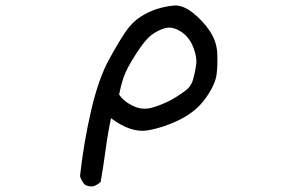

<svg xmlns="http://www.w3.org/2000/svg" viewBox="-20 -540 1040 690"><path d="M314.5 129.9Q297.9 130.9 285.2 124Q272.5 110.4 267.6 92.8Q280.3 -24.4 307.1 -141.1Q334 -257.8 372.6 -327.6Q411.1 -397.5 434.1 -429.7Q457 -461.9 485.4 -480Q513.7 -498 542.5 -507.3Q571.3 -516.6 603.5 -520Q635.7 -523.4 672.9 -494.1Q710 -464.8 734.4 -427.7Q758.8 -390.6 760.7 -348.6Q762.7 -306.6 758.3 -272Q753.9 -237.3 720.7 -189.5Q687.5 -141.6 630.4 -112.3Q573.2 -83 512.7 -71.8Q452.1 -60.5 378.9 -115.2Q367.2 -59.6 359.4 -1Q351.6 57.6 341.8 113.3Q330.1 125 314.5 129.9ZM640.6 -210Q666 -226.6 673.8 -253.9Q681.6 -281.2 685.1 -308.6Q688.5 -335.9 673.8 -372.1Q659.2 -408.2 628.9 -427.2Q598.6 -446.3 572.3 -438.5Q545.9 -430.7 523.4 -413.6Q501 -396.5 467.8 -344.7Q434.6 -293 424.3 -262.2Q414.1 -231.4 408.2 -200.2Q424.8 -174.8 459.5 -158.7Q494.1 -142.6 530.8 -154.3Q567.4 -166 592.8 -179.7Q618.2 -193.4 640.6 -210Z"/></svg>

Font: NaikaiFont
Style: Regular-Lite
Weight: 400
Version: Version 1.67